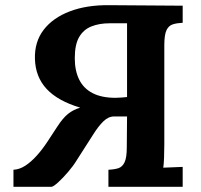

<svg xmlns="http://www.w3.org/2000/svg" viewBox="-20 -722 776 742"><path d="M32 0V-66Q55 -67 77.5 -81.5Q100 -96 122 -120.5Q144 -145 163 -174L201 -232Q223 -266 243 -282Q263 -298 290 -306Q203 -332 160 -378.5Q117 -425 115 -494Q113 -560 148.5 -606.5Q184 -653 249.5 -678Q315 -703 402 -702L686 -700V-634Q664 -633 648 -628Q632 -623 623.5 -605.5Q615 -588 615 -547V-164Q615 -137 614 -112Q613 -87 611 -74L686 -77V0H399V-66Q422 -67 437.5 -72Q453 -77 461.5 -95Q470 -113 470 -153L471 -272H421Q399 -272 379.5 -253Q360 -234 340 -202L276 -102Q264 -82 244 -58.5Q224 -35 205.5 -18Q187 -1 179 0ZM426 -344Q438 -344 449.5 -345Q461 -346 471 -347V-554Q471 -574 471 -593.5Q471 -613 471 -632Q454 -632 437 -632Q420 -632 403 -632Q364 -632 333.5 -620Q303 -608 286 -579Q269 -550 269 -497Q269 -449 286 -414.5Q303 -380 338 -362Q373 -344 426 -344Z"/></svg>

Font: Lora
Style: Weight 700
Weight: 700
Designer: Olga Karpushina, Alexei Vanyashin (Cyrillic)
Foundry: Cyreal
Version: Version 3.001